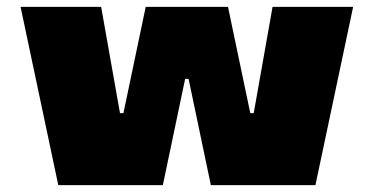

<svg xmlns="http://www.w3.org/2000/svg" viewBox="-20 -540 1090 560"><path d="M520 -310 455 0H150L40 -520H275L330 -210H340L405 -520H645L710 -210H720L775 -520H1010L900 0H595L530 -310Z"/></svg>

Font: Imperial One
Style: Regular
Weight: 400
Designer: Jovanny Lemonad
Foundry: Jovanny Lemonad
Version: Version 1.000